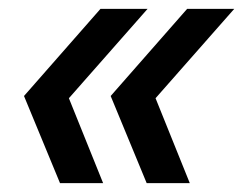

<svg xmlns="http://www.w3.org/2000/svg" viewBox="-20 -481 547 432"><path d="M312 -461 135 -260 212 -69H115L34 -265L206 -461ZM507 -461 330 -260 407 -69H310L229 -265L401 -461Z"/></svg>

Font: Prodigy Sans Medium
Style: Italic
Weight: 500
Italic angle: -13°
Designer: Wei Huang
Foundry: Wei Huang
Version: Version 1.003; ttfautohint (v1.8.3)